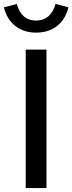

<svg xmlns="http://www.w3.org/2000/svg" viewBox="-59 -951 366 971"><path d="M71 0V-700H176V0ZM124 -786Q61 -786 18 -820Q-25 -854 -39 -914L26 -931Q49 -847 124 -847Q160 -847 185 -868Q210 -889 222 -931L287 -914Q273 -854 230 -820Q187 -786 124 -786Z"/></svg>

Font: Red Hat Display SemiBold
Style: Regular
Weight: 600
Designer: Pentagram, MCKL
Foundry: Pentagram, MCKL
Version: Version 1.023